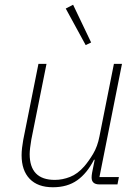

<svg xmlns="http://www.w3.org/2000/svg" viewBox="-20 -777 591 809"><path d="M176 -508 112 -189Q109 -172 107 -155Q105 -138 105 -128Q105 -19 211 -19Q243 -19 275 -31.5Q307 -44 335 -76Q354 -98 372.5 -129Q391 -160 399 -202L460 -508H494L399 -31H481L475 0H399Q366 0 366 -29Q366 -34 366.5 -38.5Q367 -43 368 -49L379 -104H376Q347 -47 305.5 -17.5Q264 12 203 12Q139 12 105 -23.5Q71 -59 71 -123Q71 -137 73 -154.5Q75 -172 78 -188L142 -508ZM257 -741 288 -757 364 -598 341 -587Z"/></svg>

Font: IBM Plex Sans ExtLt
Style: Italic
Weight: 200
Italic angle: -11°
Designer: Mike Abbink, Paul van der Laan, Pieter van Rosmalen
Foundry: Bold Monday
Version: Version 3.005